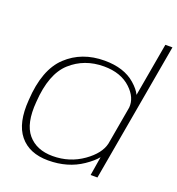

<svg xmlns="http://www.w3.org/2000/svg" viewBox="-141 -900 941 1019"><g transform="rotate(20 329.5 -390.0)"><path d="M482.5 0 500 -107Q477.5 -79.5 435.5 -51Q354 4.5 243.5 4.5Q136.5 4.5 82 -62.5Q27.5 -129.5 38 -262Q48 -437 132.8 -516.5Q217.5 -596 346 -596Q455.5 -596 519 -540.5Q553 -511 566 -483L619 -785H659L521 0ZM514.5 -189.5 552.5 -406.5Q557.5 -463.5 505.5 -512.5Q449 -566 353 -566Q242.5 -566 166 -497Q89.5 -428 79 -266Q68.5 -141.5 117.5 -83.5Q166.5 -25.5 258 -25.5Q353.5 -25.5 429 -79Q501 -130 514.5 -189.5Z"/></g></svg>

Font: Anybody ExtraExpanded ExtraLight
Style: Italic
Weight: 200
Width: 8
Italic angle: -10°
Designer: Tyler Finck
Foundry: Etcetera Type Company
Version: Version 1.010; ttfautohint (v1.8.3) -l 8 -r 50 -G 200 -x 14 